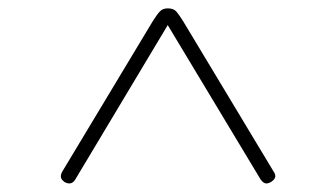

<svg xmlns="http://www.w3.org/2000/svg" viewBox="-20 -1440 803 459"><path d="M129 -1030 345 -1389Q355 -1405 362 -1412.5Q369 -1420 381 -1420Q395 -1420 401.5 -1412.5Q408 -1405 418 -1389L634 -1030Q639 -1023 638 -1017Q637 -1011 628 -1005Q619 -1000 613.5 -1002Q608 -1004 603 -1011L381 -1380L160 -1011Q156 -1004 149.5 -1002Q143 -1000 134 -1005Q126 -1011 125.5 -1017Q125 -1023 129 -1030Z"/></svg>

Font: Playwrite BE WAL Thin
Style: Regular
Weight: 250
Version: Version 1.002